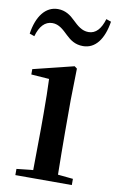

<svg xmlns="http://www.w3.org/2000/svg" viewBox="-96 -835 537 884"><g transform="rotate(10 172.5 -393.5)"><path d="M-7 -653 16 -645C29 -692 53 -719 88 -719C119 -719 140 -698 163 -676C184 -656 207 -639 244 -639C302 -639 339 -689 352 -772L329 -780C315 -733 292 -707 258 -707C227 -707 206 -726 182 -749C162 -769 137 -787 102 -787C44 -787 5 -735 -7 -653ZM117 0H305V-29L234 -36C233 -93 232 -177 232 -232V-385L235 -532L223 -541L33 -494V-469L117 -463C119 -414 120 -367 120 -300V-232L118 -37L41 -29V0Z"/></g></svg>

Font: Noto Serif SC SemiBold
Style: Regular
Weight: 600
Designer: Ryoko NISHIZUKA 西塚涼子 (kana & ideographs); Frank Grießhammer (Latin, Greek & Cyrillic); Wenlong ZHANG 张文龙 (bopomofo); San
Foundry: Adobe
Version: Version 2.001;hotconv 1.1.0;makeotfexe 2.6.0